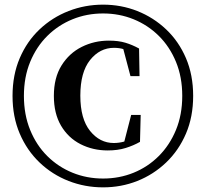

<svg xmlns="http://www.w3.org/2000/svg" viewBox="-20 -787 885 827"><path d="M424 20Q346 20 275.5 -7.5Q205 -35 150.5 -87Q96 -139 65 -211.5Q34 -284 34 -374Q34 -464 65 -536.5Q96 -609 150.5 -660.5Q205 -712 275.5 -739.5Q346 -767 424 -767Q502 -767 571.5 -739.5Q641 -712 695.5 -660.5Q750 -609 781 -536.5Q812 -464 812 -374Q812 -284 781 -211.5Q750 -139 695.5 -87Q641 -35 571.5 -7.5Q502 20 424 20ZM424 -18Q494 -18 555.5 -43Q617 -68 664 -115Q711 -162 738 -227.5Q765 -293 765 -374Q765 -455 738 -520.5Q711 -586 664 -632.5Q617 -679 555.5 -704Q494 -729 424 -729Q354 -729 292.5 -704Q231 -679 184 -632.5Q137 -586 110 -520.5Q83 -455 83 -374Q83 -293 110 -227Q137 -161 184 -114.5Q231 -68 292.5 -43Q354 -18 424 -18ZM444 -139Q380 -139 327 -166Q274 -193 243 -245.5Q212 -298 212 -374Q212 -452 245 -505Q278 -558 332 -585Q386 -612 449 -612Q490 -612 520 -603Q550 -594 579 -578L581 -459H542L506 -595L557 -551Q535 -568 515 -574.5Q495 -581 471 -581Q410 -581 368 -528.5Q326 -476 326 -375Q326 -275 368 -223Q410 -171 470 -171Q493 -171 516 -177.5Q539 -184 561 -201L511 -160L545 -292H586L583 -176Q555 -160 521 -149.5Q487 -139 444 -139Z"/></svg>

Font: Noto Serif SC ExtraLight Black
Style: Regular
Weight: 900
Version: Version 2.002-H1;hotconv 1.1.0;makeotfexe 2.6.0